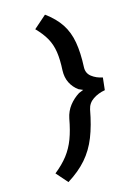

<svg xmlns="http://www.w3.org/2000/svg" viewBox="-139 -835 736 1079"><g transform="rotate(-15 229.5 -295.5)"><path d="M120 176 62 110Q109 72.5 138.8 33.8Q168.5 -5 186.8 -53.2Q205 -101.5 217 -168Q225.5 -209.5 249.5 -240.2Q273.5 -271 307 -292L334 -303L309 -314Q280 -335 264.2 -366.5Q248.5 -398 250 -439Q253.5 -501 246.8 -546Q240 -591 219.5 -627.8Q199 -664.5 162 -702L236 -767Q292 -726 322.8 -679Q353.5 -632 364.2 -570.5Q375 -509 371 -425Q369.5 -390 396 -369.5Q422.5 -349 459 -342L451 -270Q412 -263.5 381.2 -243Q350.5 -222.5 343 -187Q326.5 -97 300.5 -31.5Q274.5 34 231.2 83.8Q188 133.5 120 176Z"/></g></svg>

Font: Expletus Sans
Style: Bold Italic
Weight: 700
Italic angle: -7°
Version: Version 7.500